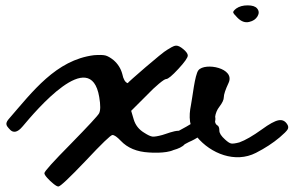

<svg xmlns="http://www.w3.org/2000/svg" viewBox="-20 -556 1074 702"><path d="M724.5 -134.6C702.2 -116.8 671.9 -97.9 634.1 -78C614 -77.9 588.4 -66.5 573.4 -62.4C556.4 -57.8 544.5 -55.9 537.5 -56.6C530.6 -57.4 520.5 -62 507.3 -70.6C487.9 -82.2 475.1 -98.5 468.9 -119.4L459.6 -150.8L517.8 -208.9C532.5 -224.4 546.8 -237.9 560.8 -249.6C574.7 -261.2 583.6 -267 587.5 -267C594.5 -267 609.4 -279.4 632.3 -304.2C655.2 -329 666.6 -345.3 666.6 -353C666.6 -359.2 661.3 -366.8 650.9 -375.7C640.4 -384.6 631.7 -389.1 624.7 -389.1C612.7 -389.1 601.3 -379 591.1 -373.8C574.4 -365.5 444.7 -252.6 446.9 -251.9C437.6 -255 431 -266.2 427.1 -285.6C421.7 -305.7 410.8 -322.8 394.6 -336.7C383.7 -345.3 374.2 -350.7 366.1 -353C357.9 -355.3 343.8 -355.7 323.6 -354.2C184.6 -336.8 98.4 -220.2 13.1 -122.1C8 -116.2 2.5 -109.2 3.5 -101.4C4.2 -96 7.9 -91.6 11.4 -87.6C15.7 -82.5 20.4 -77.3 26.6 -75.2C40.5 -70.6 53.7 -83 63.1 -94.2C110 -150 311.1 -389.6 342.8 -201.3C347.9 -171.5 347.6 -151.5 342.2 -141.5C337.6 -132.9 303.1 -95.7 238.8 -29.9C174.4 35.2 142.3 70.9 142.3 77.1C142.3 81 145.8 86.8 152.8 94.5C159.7 102.3 167.3 109.5 175.5 116C183.6 122.6 189.6 125.9 193.5 125.9C200.4 125.9 233.7 94.5 293.5 31.7C352.3 -31 384.9 -62.4 391.1 -62.4C398 -62.4 408.1 -55.4 421.3 -41.5C446.1 -15.1 480.6 -0.8 524.7 1.5C529.6 1.8 585.3 6 614.3 -7.4C631.7 -12.1 646.9 -18.9 655.5 -28.7C662.3 -32.4 667.7 -35.4 670.8 -36.8C684 -42.3 696.8 -49.3 709.2 -57.8C729.1 -71.5 767.9 -92.8 767.6 -121.4C767.3 -152.6 747.4 -152.3 724.5 -134.6Z M891.3 -475.9C905.2 -479 915.3 -485.8 921.5 -496.3C927.7 -506.8 927.3 -516.2 920.3 -524.8C914.1 -532.5 902.5 -536.4 885.5 -536.4C868.4 -536.4 854.5 -532.5 843.6 -524.8C835.9 -518.6 832.2 -513.9 832.6 -510.8C833 -507.7 838.2 -501.1 848.3 -491.1C862.2 -477.1 876.6 -472.1 891.3 -475.9ZM1030.8 -100.5C1023 -113.7 1012.2 -118.9 998.2 -116.2C984.3 -113.5 964.1 -102.4 937.8 -83.1C904.4 -59.1 876.9 -43.2 855.2 -35.4C840.5 -31.5 830.4 -30.2 825 -31.4C819.6 -32.5 812.2 -37.3 802.9 -45.9C789 -58.3 782 -69.1 782 -78.4C782 -89.3 779.3 -95.9 773.9 -98.2C766.9 -102.8 764.4 -112.5 766.3 -127.3C768.2 -142 773.5 -154.7 782 -165.6C792.8 -179.6 798.3 -191.2 798.3 -200.5C798.3 -210.5 804.1 -228 815.7 -252.8C841.2 -307.3 729.4 -328.7 705.5 -299.2C692.1 -282.7 683.5 -197.2 678.3 -172.5C669.5 -129.9 670.9 -90.7 699.8 -55.7C750.6 5.9 840.4 41.5 915.7 2.9C949.1 -14.1 978.1 -33.1 1002.9 -54C1018.4 -67.2 1027.9 -76.7 1031.4 -82.5C1034.9 -88.3 1034.6 -94.3 1030.8 -100.5Z"/></svg>

Font: Beth Ellen
Style: Regular
Weight: 400
Version: Version 1.015;Fontself Maker 2.1.2